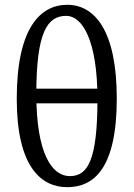

<svg xmlns="http://www.w3.org/2000/svg" viewBox="-20 -759 551 792"><path d="M257.2 13.1C365.7 13.1 461.7 -61.8 461.7 -352.7C461.7 -634.6 369.3 -739.2 257.7 -739.2C146.5 -739.2 49.1 -644.4 49.1 -351.3C49.1 -71.3 149.3 13.1 257.2 13.1ZM268 -32.5C193.3 -32.5 129.8 -127.2 129.8 -371.7C129.8 -625.8 174.9 -693.6 253.4 -693.6C319.4 -693.6 382 -593.2 382 -350.4C382 -96.5 341.7 -32.5 268 -32.5ZM83.3 -332.8H434.2V-393.2H83.3V-332.8Z"/></svg>

Font: Source Serif Variable
Style: Regular
Weight: 389
Designer: Frank Grießhammer
Foundry: Adobe Systems Incorporated
Version: Version 3.001;hotconv 1.0.111;makeotfexe 2.5.65597